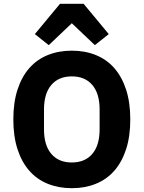

<svg xmlns="http://www.w3.org/2000/svg" viewBox="-20 -976 754 1008"><path d="M357 12Q288 12 231 -11Q174 -34 134 -79.5Q94 -125 72 -192.5Q50 -260 50 -349Q50 -438 72 -505.5Q94 -573 134 -618.5Q174 -664 231 -687Q288 -710 357 -710Q426 -710 483 -687Q540 -664 580 -618.5Q620 -573 642 -505.5Q664 -438 664 -349Q664 -260 642 -192.5Q620 -125 580 -79.5Q540 -34 483 -11Q426 12 357 12ZM357 -123Q426 -123 464.5 -168Q503 -213 503 -297V-401Q503 -485 464.5 -530Q426 -575 357 -575Q288 -575 249.5 -530Q211 -485 211 -401V-297Q211 -213 249.5 -168Q288 -123 357 -123ZM419 -956 551 -797 478 -739 357 -854 236 -739 163 -797 295 -956Z"/></svg>

Font: IBM Plex Sans Hebrew
Style: Bold
Weight: 700
Designer: Mike Abbink, Paul van der Laan, Pieter van Rosmalen, Yanek Iontef
Foundry: Bold Monday
Version: Version 1.2